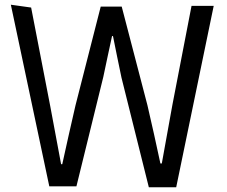

<svg xmlns="http://www.w3.org/2000/svg" viewBox="-20 -764 961 814"><path d="M26 -744 189 26H304L418 -438C430 -498 443 -553 455 -611H459C471 -552 482 -496 495 -435L611 30H727L886 -739H792L711 -320C696 -238 681 -155 666 -71H660C642 -155 624 -237 605 -318L496 -736H407L300 -317C281 -234 262 -151 244 -68H239C224 -150 208 -232 193 -314L112 -732Z"/></svg>

Font: GenEiGothic-pro-Regular
Style: Regular
Weight: 400
Designer: Ryoko NISHIZUKA (kana & ideographs); Paul D. Hunt (Latin, Greek & Cyrillic); Wenlong ZHANG (bopomofo); Sandoll Communica
Foundry: Adobe Systems Incorporated; o_tamon
Version: Version 1.000.140830